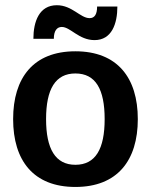

<svg xmlns="http://www.w3.org/2000/svg" viewBox="-20 -711 584 743"><path d="M188.3 -560.8C188.3 -592.5 200.8 -606.7 219.2 -606.7C252.5 -606.7 285 -555.8 345.8 -555.8C412.5 -555.8 434.2 -619.2 434.2 -685.8H355.8C355.8 -655 345.8 -640.8 326.7 -640.8C290.8 -640.8 259.2 -690.8 200 -690.8C131.7 -690.8 109.2 -627.5 109.2 -560.8ZM271.7 12.5C434.2 12.5 513.3 -90 513.3 -250C513.3 -410 434.2 -512.5 271.7 -512.5C109.2 -512.5 30.8 -410 30.8 -250C30.8 -90 109.2 12.5 271.7 12.5ZM271.7 -73.3C194.2 -73.3 158.3 -135 158.3 -250C158.3 -365.8 194.2 -426.7 271.7 -426.7C350 -426.7 385 -365.8 385 -250C385 -135 350 -73.3 271.7 -73.3Z"/></svg>

Font: Familjen Grotesk SemiBold
Style: Regular
Weight: 600
Designer: Anders Wikstroem, Jonas Baeckman, Matilda Gysing, Kristian Moeller
Foundry: Familjen STHLM AB
Version: Version 2.000